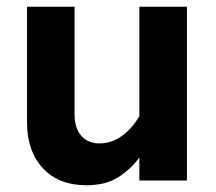

<svg xmlns="http://www.w3.org/2000/svg" viewBox="-20 -535 639 569"><path d="M236 14Q154 14 107 -36.5Q60 -87 60 -173V-515H201V-196Q201 -155 221 -132.5Q241 -110 275 -110Q310 -110 341 -132Q372 -154 393 -191V-515H534V0H393V-68Q367 -33 330 -9.5Q293 14 236 14Z"/></svg>

Font: Secular One
Style: Regular
Weight: 400
Designer: Michal Sahar
Foundry: Hagilda
Version: Version 1.002; ttfautohint (v1.8.4.7-5d5b);gftools[0.9.29]